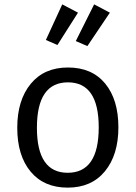

<svg xmlns="http://www.w3.org/2000/svg" viewBox="-20 -847 621 879"><path d="M291 -470Q149 -470 149 -262Q149 -56 290 -56Q432 -56 432 -264Q432 -470 291 -470ZM291 -538Q401 -538 461.5 -464.5Q522 -391 522 -264Q522 -138 460.5 -63Q399 12 290 12Q181 12 120 -61.5Q59 -135 59 -262Q59 -388 120.5 -463Q182 -538 291 -538ZM483 -789 380 -636 327 -659 411 -827ZM337 -789 243 -641 190 -664 265 -827Z"/></svg>

Font: FiraSans
Style: Regular
Weight: 350
Designer: Carrois Corporate & Edenspiekermann AG
Foundry: Carrois Corporate GbR & Edenspiekermann AG
Version: Version 3.106;PS 003.106;hotconv 1.0.70;makeotf.lib2.5.58329